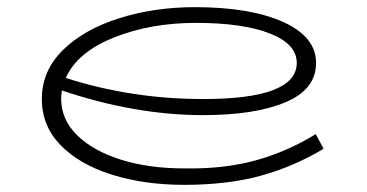

<svg xmlns="http://www.w3.org/2000/svg" viewBox="-20 -504 1026 537"><path d="M885 -88Q804 -39 711 -13Q618 13 495 13Q384 13 293 -15.5Q202 -44 149.5 -98Q97 -152 97 -227Q97 -306 156 -364Q215 -422 313.5 -453Q412 -484 525 -484Q680 -484 772 -442.5Q864 -401 864 -328Q864 -254 778.5 -218Q693 -182 548 -182Q358 -182 153 -251Q151 -237 151 -228Q151 -170 195.5 -126Q240 -82 318 -57.5Q396 -33 495 -33Q608 -31 697 -56Q786 -81 863 -129ZM164 -286Q348 -227 548 -227Q810 -227 810 -328Q810 -381 734.5 -410.5Q659 -440 528 -440Q401 -440 298.5 -399Q196 -358 164 -286Z"/></svg>

Font: BioRhyme Expanded Light
Style: Regular
Weight: 300
Width: 7
Designer: Aoife Mooney
Foundry: Aoife Mooney Type
Version: Version 1.000